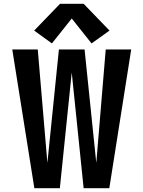

<svg xmlns="http://www.w3.org/2000/svg" viewBox="-20 -997 760 1017"><path d="M162 0H297L360 -613L423 0H559L675 -735H540L490 -134L428 -735H292L231 -134L180 -735H45ZM255 -767 360 -899 465 -767 560 -835 423 -977H298L161 -835Z"/></svg>

Font: Iosevka Sparkle Extrabold
Style: Regular
Weight: 800
Designer: Belleve Invis
Foundry: Belleve Invis
Version: Version 4.5.0; ttfautohint (v1.8.3)